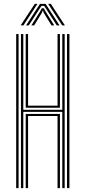

<svg xmlns="http://www.w3.org/2000/svg" viewBox="-20 -977 444 997"><path d="M88.8 0V-800H101V-406.8H303.5V-800H315.8V0H303.5V-396H101V0ZM64 0V-800H76.5V0ZM328 0V-800H340.5V0ZM113.5 -417.5V-800H125.8V-428.2H278.8V-800H291.2V-417.5ZM113.5 0V-385.5H291.2V0H278.8V-374.8H125.8V0ZM87.2 -845 160.5 -956.8H174.5L101.5 -845ZM115.2 -845 187.5 -956.8H217L289.2 -845H275L222 -927.2L209.2 -946.5H195.5L182.5 -927L129.5 -845ZM303 -845 230 -956.8H244L317.2 -845ZM142.8 -845 189 -918.5 197.2 -934.2H207.5L215.8 -918.5L261.8 -845H247.5L206.5 -911.5L203.5 -922H201.2L198 -911.5L157.2 -845Z"/></svg>

Font: Big Shoulders Inline Text Light
Style: Regular
Weight: 300
Designer: Patric King
Foundry: XO Type Co
Version: Version 1.000